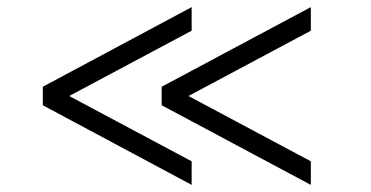

<svg xmlns="http://www.w3.org/2000/svg" viewBox="-20 -521 1040 538"><path d="M517 -3 100 -226V-278L517 -501V-435L174 -252L517 -69ZM851 -3 433 -226V-278L851 -501V-435L508 -252L851 -69Z"/></svg>

Font: 42dot Sans Light
Style: Regular
Weight: 400
Version: Version 1.000